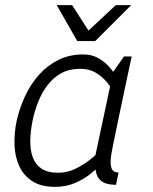

<svg xmlns="http://www.w3.org/2000/svg" viewBox="-20 -720 596 748"><path d="M432 0Q393 0 374.5 -15Q356 -30 352.5 -57Q349 -84 354.5 -119.5Q360 -155 369 -196L381 -250H440L429 -196Q419 -151 413.5 -117.5Q408 -84 414 -66Q420 -48 442 -48L437 -25ZM421 -440 478 -430 402 -70 340 -60ZM421 -440 463 -500H493L478 -430ZM387 -150 417 -140Q417 -140 407.5 -125Q398 -110 379.5 -88Q361 -66 334 -44Q307 -22 272 -7Q237 8 195 8L207 -47Q242 -47 274 -62.5Q306 -78 331.5 -98.5Q357 -119 372 -134.5Q387 -150 387 -150ZM429 -350Q429 -350 420.5 -365.5Q412 -381 395.5 -401Q379 -421 353.5 -436.5Q328 -452 293 -452L305 -508Q338 -508 364 -493Q390 -478 408.5 -456Q427 -434 439 -412Q451 -390 457 -375Q463 -360 463 -360ZM293 -452Q251 -452 220 -435.5Q189 -419 166.5 -390Q144 -361 129.5 -325Q115 -289 107 -250Q99 -211 98 -174.5Q97 -138 107 -109Q117 -80 141 -63.5Q165 -47 207 -47L195 8Q140 8 106 -14Q72 -36 55 -73Q38 -110 36.5 -156Q35 -202 45 -250Q56 -298 77 -344Q98 -390 130.5 -427Q163 -464 206.5 -486Q250 -508 305 -508ZM281 -560 431 -700H491L351 -560ZM351 -560H281L201 -700H261Z"/></svg>

Font: Epunda Sans Light
Style: Italic
Weight: 300
Italic angle: -12.0243°
Designer: Simon Atzbach
Foundry: typofactur
Version: Version 2.204